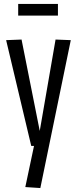

<svg xmlns="http://www.w3.org/2000/svg" viewBox="-20 -738 387 971"><path d="M108 208 152 0H138L11 -535L89 -538L181 -76L261 -538L338 -535L184 213ZM72 -659V-718H273V-659Z"/></svg>

Font: Georama Condensed
Style: Regular
Weight: 400
Width: 3
Designer: Jean-Baptiste Levee
Foundry: Production Type
Version: Version 1.000